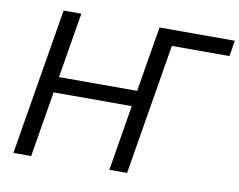

<svg xmlns="http://www.w3.org/2000/svg" viewBox="-79 -833 1170 938"><g transform="rotate(10 506.5 -363.5)"><path d="M1012.8 -727.3H639.2L585.2 -403.4H197.4L251.4 -727.3H163.4L42.6 0H130.7L184.7 -325.3H572.4L518.5 0H606.5L714.1 -649.1H1000Z"/></g></svg>

Font: Margiela Sans
Style: Italic
Weight: 400
Italic angle: -9.39999°
Designer: Stefan Endress, Andreas Faust
Version: Version 1.100;FEAKit 1.0